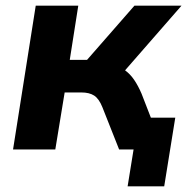

<svg xmlns="http://www.w3.org/2000/svg" viewBox="-20 -527 681 677"><path d="M26 0 106 -507H256L226 -316H287L454 -507H620L421 -279Q439 -266 453 -245.5Q467 -225 479 -197L512 -112H598L559 130H430L451 0H400L341 -149Q329 -179 312 -190Q295 -201 267 -201H208L175 0Z"/></svg>

Font: Winston
Style: Bold Italic
Weight: 700
Italic angle: -9°
Designer: Original fonts by Vernon Adams / Changes by Cristiano Sobral
Foundry: Original fonts by Vernon Adams / Changes by Cristiano Sobral
Version: Version 2.503;July 17, 2020;FontCreator 13.0.0.2655 64-bit